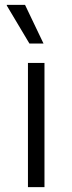

<svg xmlns="http://www.w3.org/2000/svg" viewBox="-20 -770 297 790"><path d="M95 0V-511H163V0ZM101 -591 8 -747V-750H83L159 -591Z"/></svg>

Font: Chivo Medium ExtraLight
Style: Regular
Weight: 250
Version: Version 2.002